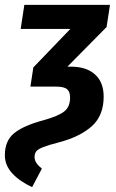

<svg xmlns="http://www.w3.org/2000/svg" viewBox="-49 -550 477 789"><path d="M-29 88Q-29 28 9.5 -3Q48 -34 130 -56Q191 -73 215 -92Q239 -111 239 -149Q239 -174 226 -184Q213 -194 183 -194H76L88 -273L240 -431H36L51 -530H403L389 -439L228 -276H243Q306 -276 341.5 -244Q377 -212 377 -153Q377 -75 328.5 -31.5Q280 12 193 35Q150 46 128.5 54.5Q107 63 100 72Q93 81 93 95Q93 108 100.5 119.5Q108 131 123 143L83 219Q31 195 1 162Q-29 129 -29 88Z"/></svg>

Font: Fira Sans Compressed SemiBold
Style: Italic
Weight: 600
Width: 1
Italic angle: -8°
Designer: bBox Type GmbH & Carrois Corporate GbR & Edenspiekermann AG
Foundry: bBox Type GmbH & Carrois Corporate GbR & Edenspiekermann AG
Version: Version 4.301